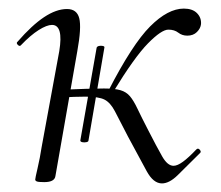

<svg xmlns="http://www.w3.org/2000/svg" viewBox="-20 -416 515 447"><path d="M357 11Q337 11 321.5 -17.5Q306 -46 278 -98Q258 -137 247.5 -157Q237 -177 223.5 -184Q210 -191 179 -191Q167 -191 152.5 -190.5Q138 -190 119 -189L122 -207Q190 -210 222 -210Q247 -210 260.5 -206Q274 -202 282.5 -192Q291 -182 300 -163Q309 -144 325 -113Q345 -74 357.5 -52Q370 -30 384 -30Q393 -30 406 -39.5Q419 -49 437 -68Q441 -72 445 -67.5Q449 -63 446 -60Q413 -27 393.5 -8Q374 11 357 11ZM83 8Q70 8 66 6.5Q62 5 62 2Q62 -1 67.5 -24.5Q73 -48 77 -74L118 -297Q128 -358 101 -358Q89 -358 70 -346Q51 -334 29 -311Q26 -307 21.5 -311.5Q17 -316 21 -319Q54 -357 82.5 -376Q111 -395 136 -395Q159 -395 164.5 -373.5Q170 -352 160 -297L109 -6Q107 8 83 8ZM243 -201 232 -204Q288 -313 329.5 -354.5Q371 -396 408 -396Q428 -396 438.5 -385.5Q449 -375 448 -360Q447 -350 438.5 -341.5Q430 -333 416 -333Q404 -333 395 -340Q386 -347 372 -347Q356 -347 324.5 -315Q293 -283 243 -201ZM186 -89Q186 -86 181 -85Q176 -84 171.5 -85Q167 -86 167 -89L205 -305Q206 -308 210.5 -309Q215 -310 219.5 -309Q224 -308 223 -305Z"/></svg>

Font: Cormorant Infant Light
Style: Italic
Weight: 300
Italic angle: -10°
Designer: Christian Thalmann (Catharsis Fonts)
Foundry: Catharsis Fonts
Version: Version 4.001